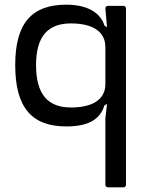

<svg xmlns="http://www.w3.org/2000/svg" viewBox="-20 -535 623 820"><path d="M441 265H508C513 265 518 260 518 255V-500C518 -505 513 -510 508 -510H441C435 -510 430 -505 430 -499L437 -419L430 -423L426 -426C407 -487 344 -515 263 -515C114 -515 45 -434 45 -257C45 -78 114 5 263 5C355 5 407 -23 426 -85L430 -87L437 -91L430 -29V255C430 260 435 265 441 265ZM134 -257C134 -378 183 -435 283 -435C380 -435 430 -397 430 -334V-176C430 -113 380 -76 283 -76C183 -76 134 -134 134 -257Z"/></svg>

Font: Aldone Medium
Style: Regular
Weight: 500
Designer: Pietro Gregorini
Version: Version 1.500;FEAKit 1.0